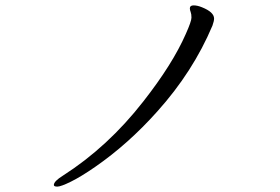

<svg xmlns="http://www.w3.org/2000/svg" viewBox="-20 -674 1040 713"><path d="M685 -643Q685 -654 699 -654Q713 -654 730 -647Q775 -629 775 -605Q775 -596 769 -579Q697 -408 564 -260Q456 -139 333 -54Q281 -18 243.5 0.5Q206 19 193 19Q180 19 180 13Q180 -1 214 -22Q381 -129 512 -297Q621 -436 670 -548Q691 -595 691 -608.5Q691 -622 688 -629.5Q685 -637 685 -643Z"/></svg>

Font: LXGW Bright TC
Style: Regular
Weight: 400
Designer: Christian Thalmann (Catharsis Fonts)
Foundry: LXGW / Christian Thalmann (Catharsis Fonts) / Fontworks Inc.
Version: Version 5.501